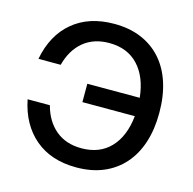

<svg xmlns="http://www.w3.org/2000/svg" viewBox="-108 -834 962 959"><g transform="rotate(15 373.0 -355.0)"><path d="M368 16Q237 16 154 -54.5Q71 -125 46 -250H161Q182 -171 235 -127Q288 -83 368 -83Q462 -83 518 -142Q574 -201 585 -307H314V-402H585Q574 -508 518 -567.5Q462 -627 368 -627Q288 -627 235 -583Q182 -539 161 -459H46Q70 -586 153.5 -656Q237 -726 368 -726Q446 -726 507 -700.5Q568 -675 611 -627Q654 -579 676.5 -510Q699 -441 699 -354Q699 -268 676.5 -199.5Q654 -131 611 -83Q568 -35 507 -9.5Q446 16 368 16Z"/></g></svg>

Font: Geist Med
Style: Regular
Weight: 400
Designer: Basement.studio, Andrés Briganti, Mateo Zaragoza
Foundry: Basement.studio, Vercel, Andrés Briganti, Guido Ferreyra, Mateo Zaragoza
Version: Version 1.401